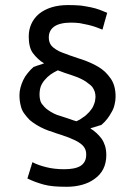

<svg xmlns="http://www.w3.org/2000/svg" viewBox="-20 -715 525 747"><path d="M74.2 -273.4Q84 -259.8 95.7 -248Q108.4 -237.3 123 -228.5Q137.7 -219.7 153.3 -212.9Q168.9 -206.1 185.5 -201.2Q201.2 -195.3 217.8 -190.4Q233.4 -184.6 248 -179.7Q262.7 -173.8 274.4 -168Q286.1 -162.1 295.9 -154.3Q305.7 -146.5 310.5 -136.7Q315.4 -127 315.4 -114.3Q315.4 -97.7 309.6 -86.9Q303.7 -76.2 293 -69.3Q281.2 -62.5 265.6 -59.6Q250 -56.6 229.5 -56.6Q210.9 -56.6 193.4 -58.6Q175.8 -60.5 160.2 -64.5Q144.5 -68.4 130.9 -73.2Q117.2 -78.1 106.4 -84Q106.4 -83 105.5 -82Q105.5 -82 105.5 -81.1Q105.5 -81.1 104.5 -80.1Q104.5 -80.1 104.5 -79.1Q104.5 -79.1 104.5 -78.1Q104.5 -78.1 104.5 -77.1Q104.5 -77.1 103.5 -76.2Q103.5 -76.2 103.5 -75.2Q103.5 -75.2 103.5 -74.2Q103.5 -74.2 102.5 -74.2Q102.5 -74.2 102.5 -73.2Q102.5 -73.2 102.5 -72.3Q102.5 -72.3 102.5 -71.3Q102.5 -71.3 101.6 -69.3Q101.6 -69.3 101.6 -68.4Q101.6 -68.4 101.6 -67.4Q101.6 -67.4 100.6 -66.4Q100.6 -66.4 100.6 -66.4Q100.6 -66.4 100.6 -65.4Q100.6 -65.4 99.6 -63.5Q99.6 -63.5 99.6 -62.5Q99.6 -62.5 99.6 -62.5Q99.6 -62.5 98.6 -61.5Q98.6 -60.5 98.6 -59.6Q98.6 -59.6 98.6 -58.6Q98.6 -58.6 98.6 -58.6Q98.6 -58.6 97.7 -56.6Q97.7 -56.6 97.7 -55.7Q97.7 -55.7 97.7 -55.7Q97.7 -55.7 96.7 -53.7Q96.7 -53.7 96.7 -53.7Q96.7 -52.7 96.7 -51.8Q96.7 -51.8 95.7 -50.8Q95.7 -50.8 95.7 -50.8Q95.7 -50.8 95.7 -49.8Q95.7 -49.8 95.7 -48.8Q95.7 -48.8 94.7 -47.9Q94.7 -47.9 94.7 -47.9Q94.7 -47.9 94.7 -45.9Q94.7 -45.9 93.8 -44.9Q93.8 -44.9 93.8 -43.9Q93.8 -43.9 93.8 -43Q93.8 -43 92.8 -42Q92.8 -42 92.8 -41Q92.8 -41 92.8 -41Q92.8 -41 92.8 -40Q92.8 -40 92.8 -39.1Q92.8 -39.1 91.8 -38.1Q91.8 -38.1 91.8 -38.1Q91.8 -38.1 91.8 -37.1Q91.8 -37.1 91.8 -36.1Q91.8 -36.1 90.8 -35.2Q90.8 -35.2 90.8 -34.2Q90.8 -34.2 90.8 -34.2Q90.8 -34.2 89.8 -32.2Q89.8 -32.2 89.8 -31.2Q89.8 -31.2 89.8 -30.3Q89.8 -30.3 89.8 -30.3Q89.8 -29.3 88.9 -28.3Q88.9 -28.3 88.9 -27.3Q88.9 -27.3 88.9 -27.3Q88.9 -27.3 87.9 -26.4Q87.9 -26.4 87.9 -25.4Q87.9 -25.4 87.9 -24.4Q87.9 -24.4 87.9 -23.4Q87.9 -23.4 86.9 -22.5Q86.9 -22.5 86.9 -21.5Q86.9 -21.5 86.9 -20.5Q86.9 -20.5 86.9 -20.5Q100.6 -13.7 116.2 -7.8Q131.8 -2 149.4 2.9Q167 7.8 189.5 9.8Q210.9 11.7 239.3 11.7Q255.9 11.7 270.5 9.8Q285.2 7.8 299.8 3.9Q313.5 0 326.2 -5.9Q337.9 -11.7 348.6 -19.5Q359.4 -27.3 367.2 -36.1Q376 -45.9 381.8 -57.6Q387.7 -69.3 390.6 -83Q393.6 -95.7 393.6 -111.3Q393.6 -130.9 388.7 -147.5Q383.8 -163.1 375 -175.8Q366.2 -187.5 355.5 -197.3Q343.8 -208 331.1 -215.8Q331.1 -215.8 332 -215.8Q332 -215.8 333 -215.8Q333 -215.8 334 -216.8Q334 -216.8 335 -216.8Q335 -216.8 336.9 -217.8Q336.9 -217.8 337.9 -217.8Q337.9 -217.8 338.9 -217.8Q338.9 -217.8 339.8 -217.8Q339.8 -217.8 340.8 -218.8Q340.8 -218.8 340.8 -218.8Q340.8 -218.8 341.8 -218.8Q342.8 -218.8 343.8 -219.7Q343.8 -219.7 344.7 -219.7Q344.7 -219.7 345.7 -219.7Q345.7 -219.7 345.7 -219.7Q345.7 -219.7 347.7 -220.7Q347.7 -220.7 348.6 -220.7Q348.6 -220.7 348.6 -220.7Q348.6 -220.7 350.6 -221.7Q350.6 -221.7 351.6 -221.7Q351.6 -221.7 351.6 -221.7Q351.6 -221.7 353.5 -222.7Q353.5 -222.7 353.5 -222.7Q353.5 -222.7 355.5 -222.7Q355.5 -222.7 356.4 -223.6Q356.4 -223.6 357.4 -223.6Q357.4 -223.6 358.4 -223.6Q358.4 -223.6 359.4 -224.6Q359.4 -224.6 360.4 -224.6Q360.4 -224.6 361.3 -224.6Q361.3 -224.6 362.3 -225.6Q362.3 -225.6 363.3 -225.6Q363.3 -225.6 363.3 -225.6Q363.3 -225.6 364.3 -225.6Q364.3 -225.6 364.3 -225.6Q364.3 -225.6 366.2 -226.6Q366.2 -226.6 366.2 -226.6Q366.2 -226.6 368.2 -226.6Q368.2 -226.6 368.2 -227.5Q368.2 -227.5 369.1 -227.5Q369.1 -227.5 371.1 -227.5Q371.1 -227.5 372.1 -228.5Q372.1 -228.5 373 -228.5Q373 -228.5 374 -228.5Q374 -228.5 375 -229.5Q387.7 -240.2 397.5 -252.9Q407.2 -265.6 415 -280.3Q422.9 -293.9 425.8 -308.6Q429.7 -323.2 429.7 -338.9Q429.7 -361.3 424.8 -378.9Q419.9 -396.5 410.2 -410.2Q400.4 -423.8 388.7 -435.5Q377 -446.3 362.3 -455.1Q347.7 -463.9 332 -470.7Q316.4 -477.5 299.8 -483.4Q283.2 -488.3 267.6 -494.1Q252 -499 237.3 -504.9Q222.7 -509.8 210 -515.6Q198.2 -521.5 188.5 -529.3Q178.7 -537.1 174.8 -545.9Q169.9 -555.7 169.9 -569.3Q169.9 -583 174.8 -592.8Q179.7 -603.5 190.4 -611.3Q201.2 -619.1 217.8 -623Q234.4 -627 255.9 -627Q273.4 -627 290 -625Q306.6 -622.1 323.2 -618.2Q339.8 -614.3 353.5 -609.4Q367.2 -604.5 378.9 -599.6Q378.9 -599.6 378.9 -600.6Q378.9 -600.6 378.9 -601.6Q378.9 -601.6 379.9 -602.5Q379.9 -602.5 379.9 -603.5Q379.9 -603.5 379.9 -604.5Q379.9 -604.5 379.9 -605.5Q379.9 -605.5 380.9 -606.4Q380.9 -606.4 380.9 -607.4Q380.9 -607.4 380.9 -608.4Q380.9 -608.4 381.8 -610.4Q381.8 -610.4 381.8 -611.3Q381.8 -611.3 381.8 -612.3Q381.8 -612.3 382.8 -613.3Q382.8 -613.3 382.8 -614.3Q382.8 -614.3 382.8 -614.3Q382.8 -614.3 382.8 -615.2Q382.8 -616.2 383.8 -617.2Q383.8 -617.2 383.8 -618.2Q383.8 -618.2 383.8 -619.1Q383.8 -619.1 383.8 -619.1Q383.8 -619.1 384.8 -620.1Q384.8 -620.1 384.8 -621.1Q384.8 -621.1 384.8 -622.1Q384.8 -622.1 384.8 -623Q384.8 -623 385.7 -623Q385.7 -623 385.7 -624Q385.7 -624 385.7 -626Q385.7 -626 385.7 -627Q385.7 -627 386.7 -627.9Q386.7 -627.9 386.7 -628.9Q386.7 -628.9 386.7 -628.9Q386.7 -628.9 387.7 -630.9Q387.7 -630.9 387.7 -631.8Q387.7 -631.8 387.7 -632.8Q387.7 -632.8 387.7 -633.8Q387.7 -633.8 388.7 -634.8Q388.7 -634.8 388.7 -635.7Q388.7 -635.7 388.7 -636.7Q388.7 -636.7 389.6 -636.7Q389.6 -637.7 389.6 -638.7Q389.6 -638.7 389.6 -639.6Q389.6 -639.6 389.6 -639.6Q389.6 -639.6 390.6 -641.6Q390.6 -641.6 390.6 -641.6Q390.6 -641.6 390.6 -642.6Q390.6 -642.6 390.6 -642.6Q390.6 -642.6 391.6 -644.5Q391.6 -644.5 391.6 -645.5Q391.6 -645.5 391.6 -645.5Q391.6 -645.5 391.6 -647.5Q391.6 -647.5 392.6 -648.4Q392.6 -648.4 392.6 -648.4Q392.6 -648.4 392.6 -650.4Q392.6 -650.4 393.6 -651.4Q393.6 -651.4 393.6 -652.3Q393.6 -652.3 393.6 -653.3Q393.6 -653.3 393.6 -654.3Q393.6 -654.3 394.5 -654.3Q394.5 -654.3 394.5 -655.3Q394.5 -655.3 394.5 -656.2Q394.5 -656.2 394.5 -657.2Q394.5 -657.2 394.5 -657.2Q394.5 -657.2 395.5 -658.2Q395.5 -658.2 395.5 -659.2Q395.5 -659.2 395.5 -660.2Q395.5 -660.2 395.5 -661.1Q395.5 -661.1 396.5 -662.1Q396.5 -662.1 396.5 -663.1Q396.5 -663.1 396.5 -664.1Q396.5 -664.1 397.5 -665Q383.8 -670.9 368.2 -676.8Q352.5 -682.6 334 -686.5Q315.4 -690.4 293.9 -693.4Q271.5 -695.3 245.1 -695.3Q209 -695.3 180.7 -686.5Q152.3 -677.7 131.8 -661.1Q111.3 -643.6 101.6 -621.1Q91.8 -599.6 91.8 -572.3Q91.8 -551.8 95.7 -536.1Q99.6 -519.5 108.4 -507.8Q117.2 -496.1 127.9 -486.3Q138.7 -475.6 151.4 -468.8Q150.4 -468.8 149.4 -467.8Q149.4 -467.8 148.4 -467.8Q148.4 -467.8 147.5 -466.8Q147.5 -466.8 146.5 -466.8Q146.5 -466.8 145.5 -466.8Q145.5 -466.8 144.5 -465.8Q144.5 -465.8 143.6 -465.8Q143.6 -465.8 143.6 -465.8Q143.6 -465.8 142.6 -464.8Q142.6 -464.8 141.6 -464.8Q141.6 -464.8 139.6 -464.8Q139.6 -464.8 138.7 -463.9Q138.7 -463.9 137.7 -463.9Q137.7 -463.9 137.7 -463.9Q136.7 -463.9 135.7 -462.9Q135.7 -462.9 134.8 -462.9Q134.8 -462.9 134.8 -462.9Q133.8 -462.9 132.8 -461.9Q132.8 -461.9 131.8 -461.9Q131.8 -461.9 131.8 -461.9Q130.9 -461.9 129.9 -460.9Q129.9 -460.9 129.9 -460.9Q128.9 -460.9 127.9 -460.9Q127.9 -460.9 127 -460Q127 -460 126 -460Q126 -460 125 -460Q125 -460 124 -459Q124 -459 123 -459Q123 -459 122.1 -459Q122.1 -459 121.1 -458Q121.1 -458 120.1 -458Q120.1 -458 119.1 -457Q119.1 -457 119.1 -457Q119.1 -457 118.2 -457Q118.2 -457 117.2 -457Q117.2 -457 116.2 -457Q116.2 -457 116.2 -456.1Q116.2 -456.1 115.2 -456.1Q115.2 -456.1 114.3 -456.1Q114.3 -456.1 113.3 -455.1Q113.3 -455.1 112.3 -455.1Q112.3 -455.1 111.3 -455.1Q111.3 -455.1 111.3 -455.1Q97.7 -443.4 87.9 -430.7Q77.1 -418 70.3 -403.3Q63.5 -388.7 59.6 -374Q55.7 -359.4 55.7 -344.7Q55.7 -323.2 60.5 -304.7Q64.5 -286.1 74.2 -273.4ZM344.7 -306.6Q341.8 -298.8 337.9 -293Q333 -286.1 328.1 -280.3Q322.3 -274.4 316.4 -268.6Q310.5 -262.7 303.7 -258.8Q296.9 -253.9 291 -250Q284.2 -246.1 277.3 -243.2Q263.7 -247.1 251 -252Q238.3 -255.9 224.6 -260.7Q210.9 -264.6 200.2 -268.6Q188.5 -273.4 178.7 -279.3Q168.9 -285.2 160.2 -292Q152.3 -298.8 146.5 -306.6Q139.6 -313.5 136.7 -324.2Q133.8 -334 133.8 -346.7Q133.8 -364.3 138.7 -378.9Q144.5 -393.6 155.3 -405.3Q165 -417 177.7 -425.8Q190.4 -434.6 205.1 -441.4Q217.8 -436.5 231.4 -431.6Q245.1 -426.8 257.8 -422.9Q270.5 -418.9 282.2 -414.1Q293.9 -409.2 304.7 -403.3Q315.4 -397.5 323.2 -390.6Q332 -384.8 338.9 -377Q344.7 -369.1 348.6 -358.4Q351.6 -348.6 351.6 -336.9Q350.6 -329.1 349.6 -321.3Q347.7 -313.5 344.7 -306.6Z"/></svg>

Font: Aptus Gothic JP
Style: Medium
Weight: 400
Designer: Fuminori Ogawa / Motoya
Version: Version 1